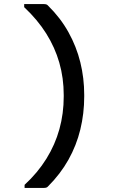

<svg xmlns="http://www.w3.org/2000/svg" viewBox="-20 -776 640 937"><path d="M215 133Q211 138 206 139.5Q201 141 195 141Q180 141 164.5 141Q149 141 133 141Q117 141 100 141V126Q164 67 206.5 -1.5Q249 -70 270 -146Q291 -222 291 -305V-312Q291 -395 269.5 -470Q248 -545 205.5 -612.5Q163 -680 98 -741V-756Q116 -756 131.5 -756Q147 -756 163 -756Q179 -756 195 -756Q201 -756 206 -754.5Q211 -753 215 -748Q275 -689 314 -619Q353 -549 372 -472Q391 -395 391 -313V-305Q391 -222 372 -144Q353 -66 314 3.5Q275 73 215 133Z"/></svg>

Font: RecMonoLinear Nerd Font Mono
Style: Regular
Weight: 400
Monospace: yes
Version: Version 1.085; ttfautohint (v1.8.4.7-5d5b);Nerd Fonts 3.2.1